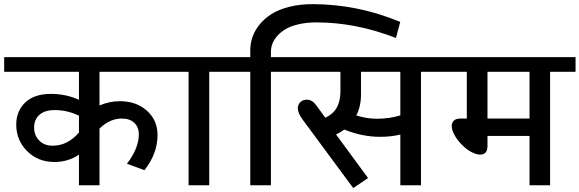

<svg xmlns="http://www.w3.org/2000/svg" viewBox="-35 -906 2834 939"><path d="M221.7 -193.4Q295.9 -193.4 351.1 -257.8V-340.3Q293.5 -367.7 233.9 -367.7Q183.1 -367.7 157.5 -344.2Q131.8 -320.8 131.8 -282.7Q131.8 -244.1 156.7 -218.8Q181.6 -193.4 221.7 -193.4ZM451.7 0H351.1V-149.9Q298.8 -113.8 231.4 -113.8Q150.4 -113.8 97.4 -167.2Q44.4 -220.7 44.4 -296.4Q44.4 -361.8 87.6 -404.1Q130.9 -446.3 212.9 -446.8Q287.6 -446.8 351.1 -418V-554.7H-14.6V-626.5H811V-554.7H451.7V-390.1Q499 -411.1 551.3 -411.1Q631.8 -411.1 683.6 -364.5Q735.4 -317.9 735.4 -245.6Q735.4 -154.3 671.4 -73.7L585.9 -105Q644 -181.6 644 -248.5Q644 -283.7 622.1 -304.9Q600.1 -326.2 561 -326.2Q501.5 -326.2 451.7 -277.3Z M887.2 0V-554.7H781.7V-626.5H1112.8V-554.7H988.3V0Z M1189 0V-554.7H1083.5V-626.5H1189V-659.2Q1189 -692.9 1199.7 -724.6Q1210.4 -756.3 1234.4 -785.9Q1258.3 -815.4 1293 -837.4Q1327.6 -859.4 1379.4 -872.6Q1431.2 -885.7 1493.7 -885.7Q1712.9 -885.7 1922.4 -798.8L1901.4 -720.2Q1706.1 -796.4 1513.2 -796.4Q1464.8 -796.4 1425.8 -787.4Q1386.7 -778.3 1362.1 -763.7Q1337.4 -749 1320.6 -729.7Q1303.7 -710.4 1296.9 -691.2Q1290 -671.9 1290 -651.9V-626.5H1414.6V-554.7H1290V0Z M1807.1 -325.2Q1870.1 -325.2 1922.9 -341.8V-554.7H1730.5V-443.8Q1730.5 -385.7 1707.5 -341.3Q1760.3 -325.2 1807.1 -325.2ZM1765.1 -35.2 1692.4 13.7 1445.3 -320.8Q1421.4 -353 1421.4 -376.5Q1421.4 -394 1433.6 -406.2Q1445.8 -418.5 1465.3 -418.5Q1491.7 -418.5 1511.2 -391.6L1556.2 -330.1Q1594.2 -348.1 1612.1 -379.9Q1629.9 -411.6 1629.9 -460V-554.7H1385.3V-626.5H2148.4V-554.7H2023.9V0H1922.9V-248Q1877.9 -236.8 1823.7 -236.8Q1736.8 -236.8 1648.9 -272.5Q1629.9 -258.3 1608.4 -248.5Z M2554.7 -554.7H2349.1V-326.2H2554.7ZM2554.7 0V-241.2H2349.1V-192.9Q2349.1 -149.9 2313.5 -149.9Q2294.9 -149.9 2270.8 -162.4Q2246.6 -174.8 2226.1 -195.8Q2203.1 -218.3 2188.7 -243.9Q2174.3 -269.5 2174.3 -289.1Q2174.3 -306.2 2184.8 -316.2Q2195.3 -326.2 2216.3 -326.2H2248V-554.7H2119.1V-626.5H2779.8V-554.7H2655.3V0Z"/></svg>

Font: Khula Semibold
Style: Regular
Weight: 600
Designer: Erin McLaughlin, Steve Matteson
Version: Version 1.000;PS 1.0;hotconv 1.0.72;makeotf.lib2.5.5900